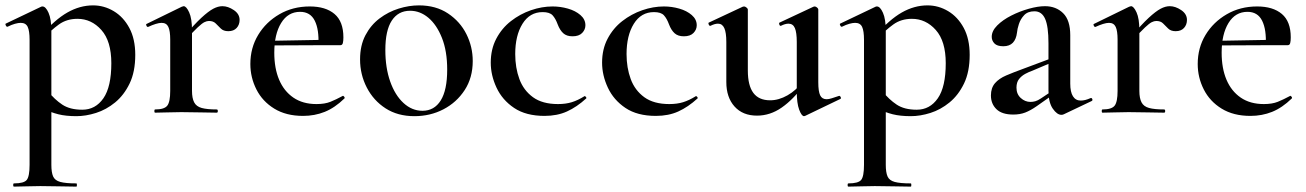

<svg xmlns="http://www.w3.org/2000/svg" viewBox="-24 -419 4855 714"><path d="M28 275Q25 275 25 269Q25 263 28 263Q65 263 75.5 250Q86 237 86 194V-271Q86 -304 79 -319Q72 -334 53 -334Q44 -334 31.5 -330.5Q19 -327 5 -320Q1 -318 -2 -323.5Q-5 -329 -3 -331L129 -394Q131 -395 134 -395Q146 -395 156.5 -371.5Q167 -348 167 -304V194Q167 222 173.5 237Q180 252 200 257.5Q220 263 260 263Q262 263 262 269Q262 275 260 275Q232 275 198 274Q164 273 126 273Q99 273 73 274Q47 275 28 275ZM260 13Q221 13 193 6Q165 -1 128 -18L155 -79Q179 -49 207.5 -30Q236 -11 282 -11Q331 -11 360.5 -53.5Q390 -96 390 -184Q390 -266 353 -307.5Q316 -349 264 -349Q224 -349 195 -328Q166 -307 138 -277L129 -287Q180 -346 226.5 -372.5Q273 -399 322 -399Q363 -399 399 -377.5Q435 -356 457 -315Q479 -274 479 -215Q479 -152 458 -108.5Q437 -65 404 -38Q371 -11 333 1Q295 13 260 13Z M667 -271 660 -283Q698 -328 724.5 -352.5Q751 -377 769 -386.5Q787 -396 803 -396Q824 -396 845.5 -381.5Q867 -367 867 -345Q867 -327 856 -315Q845 -303 825 -303Q807 -303 797 -313Q787 -323 778 -332Q769 -341 753 -341Q745 -341 736 -336.5Q727 -332 711 -317Q695 -302 667 -271ZM553 0Q550 0 550 -6Q550 -12 553 -12Q587 -12 598 -26Q609 -40 609 -81V-272Q609 -304 602 -319Q595 -334 577 -334Q568 -334 555 -330Q542 -326 527 -319Q523 -318 520.5 -323.5Q518 -329 521 -330L652 -394Q657 -396 659 -396Q669 -396 679.5 -373Q690 -350 690 -306V-81Q690 -54 698 -38.5Q706 -23 726 -17.5Q746 -12 782 -12Q786 -12 786 -6Q786 0 782 0Q756 0 722.5 -1Q689 -2 650 -2Q623 -2 597.5 -1Q572 0 553 0Z M1103 12Q1040 12 996 -15Q952 -42 929.5 -86.5Q907 -131 907 -181Q907 -241 936 -289Q965 -337 1015 -366Q1065 -395 1128 -395Q1187 -395 1220 -367Q1253 -339 1253 -280Q1253 -267 1251 -259Q1249 -251 1242 -251H1160Q1163 -309 1146.5 -342Q1130 -375 1092 -375Q1047 -375 1021.5 -333.5Q996 -292 996 -223Q996 -165 1014 -122.5Q1032 -80 1067 -56Q1102 -32 1153 -32Q1184 -32 1205 -40.5Q1226 -49 1250 -62Q1252 -64 1255.5 -60Q1259 -56 1257 -53Q1221 -18 1183.5 -3Q1146 12 1103 12ZM967 -250 966 -267 1188 -271V-251Z M1517 13Q1455 13 1410 -16Q1365 -45 1340 -93.5Q1315 -142 1315 -198Q1315 -250 1335 -288Q1355 -326 1387.5 -350.5Q1420 -375 1458.5 -387Q1497 -399 1534 -399Q1597 -399 1642 -369Q1687 -339 1710.5 -292Q1734 -245 1734 -192Q1734 -130 1704 -84Q1674 -38 1625 -12.5Q1576 13 1517 13ZM1547 -7Q1591 -7 1615 -45.5Q1639 -84 1639 -160Q1639 -229 1619.5 -278Q1600 -327 1569 -353Q1538 -379 1501 -379Q1457 -379 1433 -342.5Q1409 -306 1409 -233Q1409 -167 1427 -116Q1445 -65 1476.5 -36Q1508 -7 1547 -7Z M2001 12Q1932 12 1888 -17.5Q1844 -47 1822.5 -93Q1801 -139 1801 -186Q1801 -236 1821.5 -275Q1842 -314 1876 -340.5Q1910 -367 1950.5 -381Q1991 -395 2031 -395Q2060 -395 2088 -387Q2116 -379 2134.5 -363Q2153 -347 2153 -325Q2153 -309 2141 -296.5Q2129 -284 2105 -284Q2083 -284 2070.5 -295.5Q2058 -307 2050 -328Q2042 -350 2031 -362Q2020 -374 1994 -374Q1946 -374 1919 -330.5Q1892 -287 1892 -218Q1892 -167 1907.5 -125Q1923 -83 1958 -57.5Q1993 -32 2051 -32Q2080 -32 2102.5 -39Q2125 -46 2149 -61Q2151 -63 2154.5 -59Q2158 -55 2156 -53Q2121 -21 2084.5 -4.5Q2048 12 2001 12Z M2415 12Q2346 12 2302 -17.5Q2258 -47 2236.5 -93Q2215 -139 2215 -186Q2215 -236 2235.5 -275Q2256 -314 2290 -340.5Q2324 -367 2364.5 -381Q2405 -395 2445 -395Q2474 -395 2502 -387Q2530 -379 2548.5 -363Q2567 -347 2567 -325Q2567 -309 2555 -296.5Q2543 -284 2519 -284Q2497 -284 2484.5 -295.5Q2472 -307 2464 -328Q2456 -350 2445 -362Q2434 -374 2408 -374Q2360 -374 2333 -330.5Q2306 -287 2306 -218Q2306 -167 2321.5 -125Q2337 -83 2372 -57.5Q2407 -32 2465 -32Q2494 -32 2516.5 -39Q2539 -46 2563 -61Q2565 -63 2568.5 -59Q2572 -55 2570 -53Q2535 -21 2498.5 -4.5Q2462 12 2415 12Z M2791 11Q2738 11 2707.5 -23Q2677 -57 2677 -114V-263Q2677 -298 2669.5 -314.5Q2662 -331 2646 -331Q2634 -331 2618 -323Q2614 -322 2611.5 -328Q2609 -334 2612 -335L2738 -394Q2741 -395 2743 -395Q2747 -395 2752 -391Q2757 -387 2757 -384V-157Q2757 -101 2777.5 -73.5Q2798 -46 2840 -46Q2872 -46 2904.5 -64.5Q2937 -83 2958 -113L2964 -101Q2926 -49 2883 -19Q2840 11 2791 11ZM3019 -384V-113Q3019 -79 3026 -64.5Q3033 -50 3050 -50Q3058 -50 3069 -53.5Q3080 -57 3095 -62Q3099 -64 3102 -58.5Q3105 -53 3101 -51L2970 12Q2968 13 2966 13Q2957 13 2948 -11Q2939 -35 2939 -79V-263Q2939 -298 2932 -314.5Q2925 -331 2908 -331Q2896 -331 2880 -323Q2876 -322 2874 -328Q2872 -334 2875 -335L3001 -394Q3003 -395 3005 -395Q3010 -395 3014.5 -391Q3019 -387 3019 -384Z M3131 275Q3128 275 3128 269Q3128 263 3131 263Q3168 263 3178.5 250Q3189 237 3189 194V-271Q3189 -304 3182 -319Q3175 -334 3156 -334Q3147 -334 3134.5 -330.5Q3122 -327 3108 -320Q3104 -318 3101 -323.5Q3098 -329 3100 -331L3232 -394Q3234 -395 3237 -395Q3249 -395 3259.5 -371.5Q3270 -348 3270 -304V194Q3270 222 3276.5 237Q3283 252 3303 257.5Q3323 263 3363 263Q3365 263 3365 269Q3365 275 3363 275Q3335 275 3301 274Q3267 273 3229 273Q3202 273 3176 274Q3150 275 3131 275ZM3363 13Q3324 13 3296 6Q3268 -1 3231 -18L3258 -79Q3282 -49 3310.5 -30Q3339 -11 3385 -11Q3434 -11 3463.5 -53.5Q3493 -96 3493 -184Q3493 -266 3456 -307.5Q3419 -349 3367 -349Q3327 -349 3298 -328Q3269 -307 3241 -277L3232 -287Q3283 -346 3329.5 -372.5Q3376 -399 3425 -399Q3466 -399 3502 -377.5Q3538 -356 3560 -315Q3582 -274 3582 -215Q3582 -152 3561 -108.5Q3540 -65 3507 -38Q3474 -11 3436 1Q3398 13 3363 13Z M3932 6Q3928 8 3923 8Q3907 8 3891 -15Q3875 -38 3875 -82V-258Q3875 -321 3862.5 -349Q3850 -377 3823 -377Q3798 -377 3784.5 -362.5Q3771 -348 3765 -329.5Q3759 -311 3758 -298Q3755 -273 3742.5 -260Q3730 -247 3707 -247Q3684 -247 3674 -257.5Q3664 -268 3664 -282Q3664 -304 3684.5 -324.5Q3705 -345 3736.5 -361Q3768 -377 3802 -386.5Q3836 -396 3862 -396Q3903 -396 3929.5 -370Q3956 -344 3956 -288V-108Q3956 -77 3966 -61Q3976 -45 3995 -45Q4011 -45 4031 -54Q4036 -56 4038 -50.5Q4040 -45 4035 -43ZM3744 7Q3702 7 3681.5 -13Q3661 -33 3661 -64Q3661 -92 3676 -109.5Q3691 -127 3718 -138.5Q3745 -150 3778 -162L3885 -202L3888 -187L3815 -156Q3803 -152 3789 -144.5Q3775 -137 3765.5 -125Q3756 -113 3756 -93Q3756 -69 3772 -54.5Q3788 -40 3808 -40Q3817 -40 3826 -42.5Q3835 -45 3847 -53L3901 -89L3902 -74L3831 -24Q3808 -8 3788.5 -0.5Q3769 7 3744 7Z M4190 -271 4183 -283Q4221 -328 4247.5 -352.5Q4274 -377 4292 -386.5Q4310 -396 4326 -396Q4347 -396 4368.5 -381.5Q4390 -367 4390 -345Q4390 -327 4379 -315Q4368 -303 4348 -303Q4330 -303 4320 -313Q4310 -323 4301 -332Q4292 -341 4276 -341Q4268 -341 4259 -336.5Q4250 -332 4234 -317Q4218 -302 4190 -271ZM4076 0Q4073 0 4073 -6Q4073 -12 4076 -12Q4110 -12 4121 -26Q4132 -40 4132 -81V-272Q4132 -304 4125 -319Q4118 -334 4100 -334Q4091 -334 4078 -330Q4065 -326 4050 -319Q4046 -318 4043.5 -323.5Q4041 -329 4044 -330L4175 -394Q4180 -396 4182 -396Q4192 -396 4202.5 -373Q4213 -350 4213 -306V-81Q4213 -54 4221 -38.5Q4229 -23 4249 -17.5Q4269 -12 4305 -12Q4309 -12 4309 -6Q4309 0 4305 0Q4279 0 4245.5 -1Q4212 -2 4173 -2Q4146 -2 4120.5 -1Q4095 0 4076 0Z M4626 12Q4563 12 4519 -15Q4475 -42 4452.5 -86.5Q4430 -131 4430 -181Q4430 -241 4459 -289Q4488 -337 4538 -366Q4588 -395 4651 -395Q4710 -395 4743 -367Q4776 -339 4776 -280Q4776 -267 4774 -259Q4772 -251 4765 -251H4683Q4686 -309 4669.5 -342Q4653 -375 4615 -375Q4570 -375 4544.5 -333.5Q4519 -292 4519 -223Q4519 -165 4537 -122.5Q4555 -80 4590 -56Q4625 -32 4676 -32Q4707 -32 4728 -40.5Q4749 -49 4773 -62Q4775 -64 4778.5 -60Q4782 -56 4780 -53Q4744 -18 4706.5 -3Q4669 12 4626 12ZM4490 -250 4489 -267 4711 -271V-251Z"/></svg>

Font: Cormorant Garamond Light SemiBold
Style: Regular
Weight: 600
Version: Version 4.001